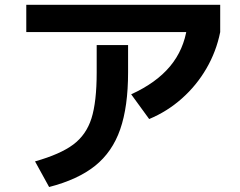

<svg xmlns="http://www.w3.org/2000/svg" viewBox="-20 -724 978 781"><path d="M373.3 -429.7V-540.6H501V-429.7Q501 -289.8 468.9 -197.8Q436.9 -105.8 366.9 -49.6Q296.8 6.6 179.8 36.7L122.5 -67.5Q225.3 -96.6 278.1 -136.1Q330.9 -175.6 352.1 -242.6Q373.3 -309.7 373.3 -429.7ZM86.9 -704.4H875.7V-593.5H86.9ZM740.9 -613 875.7 -593.5Q859.8 -514.5 819.7 -445.5Q779.7 -376.6 720.2 -323.7Q660.8 -270.7 586.8 -239.8L513.6 -340.4Q615.4 -386.7 671.8 -454.3Q728.1 -521.9 740.9 -613Z"/></svg>

Font: WEMIX Pretendard Variable
Style: Regular
Weight: 400
Designer: Base glyphs from Inter by Rasmus Andersson; Hangeul glyphs from Noto Sans CJK(Source Han Sans) by Jang Soo-young and Kan
Foundry: Kil Hyung-jin
Version: Version 1.000;Glyphs 3.2 (3208)